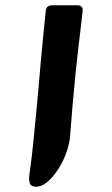

<svg xmlns="http://www.w3.org/2000/svg" viewBox="-20 -664 422 725"><path d="M271 -644Q285 -644 289 -637.5Q293 -631 292 -622Q290 -601 285.5 -564.5Q281 -528 275.5 -480.5Q270 -433 264.5 -378.5Q259 -324 254 -266.5Q249 -209 245 -154Q243 -124 231.5 -90.5Q220 -57 201 -27Q182 3 160 22Q138 41 115 41Q97 41 92.5 27.5Q88 14 91 -5Q94 -24 96 -42Q100 -70 104.5 -115Q109 -160 114.5 -214.5Q120 -269 125 -327.5Q130 -386 135 -442.5Q140 -499 145 -546Q150 -593 153 -625Q155 -636 161.5 -640Q168 -644 177 -644Z"/></svg>

Font: Alkatra
Style: Bold
Weight: 700
Designer: Suman Bhandary
Version: Version 1.100;gftools[0.9.22]